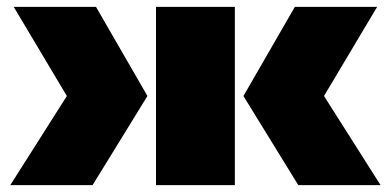

<svg xmlns="http://www.w3.org/2000/svg" viewBox="-20 -540 1140 560"><path d="M665 0H435V-520H665ZM690 -260 840 -520H1080L925 -260L1090 0H850ZM250 0H10L175 -260L20 -520H260L410 -260Z"/></svg>

Font: Imperial One
Style: Regular
Weight: 400
Designer: Jovanny Lemonad
Foundry: Jovanny Lemonad
Version: Version 1.000